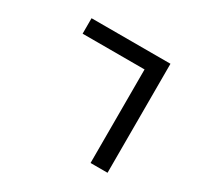

<svg xmlns="http://www.w3.org/2000/svg" viewBox="-171 -1008 1342 1284"><g transform="rotate(30 500.0 -366.0)"><path d="M189 -667.7V-787.1H798.4V54.6H667.3V-667.7Z"/></g></svg>

Font: Noto Sans SC Thin
Style: Regular
Weight: 100
Designer: Ryoko NISHIZUKA 西塚涼子 (kana, bopomofo & ideographs); Paul D. Hunt (Latin, Greek & Cyrillic); Sandoll Communications 산돌커뮤니
Foundry: Adobe
Version: Version 2.004-H2;hotconv 1.0.118;makeotfexe 2.5.65603